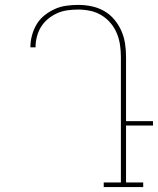

<svg xmlns="http://www.w3.org/2000/svg" viewBox="-20 -763 644 783"><path d="M564 0H403V-19H473V-530Q473 -555 469.5 -579.5Q466 -604 456.5 -627Q447 -650 431 -669Q415 -688 393.5 -701Q372 -714 347.5 -719Q323 -724 299 -724Q277 -724 255 -721Q233 -718 213 -709Q193 -700 176 -686Q159 -672 147.5 -653.5Q136 -635 130.5 -613.5Q125 -592 125 -571V-570H104V-571Q104 -595 110.5 -619Q117 -643 129.5 -664Q142 -685 161.5 -700.5Q181 -716 203 -726Q225 -736 249.5 -739.5Q274 -743 299 -743Q326 -743 353 -737.5Q380 -732 404 -718.5Q428 -705 446 -683.5Q464 -662 475 -637Q486 -612 490 -585Q494 -558 494 -530V-269H604V-251H494V-19H564Z"/></svg>

Font: Iosevka HT Thin Extended
Style: Regular
Weight: 100
Width: 7
Monospace: yes
Designer: Belleve Invis
Foundry: Belleve Invis
Version: Version 32.3.0; ttfautohint (v1.8.4)